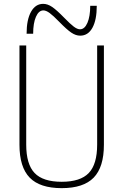

<svg xmlns="http://www.w3.org/2000/svg" viewBox="-20 -966 640 996"><path d="M300 10Q187 10 134 -44.5Q81 -99 81 -215V-730H116V-216Q116 -114 159.5 -68.5Q203 -23 300 -23Q397 -23 440.5 -68.5Q484 -114 484 -216V-730H519V-215Q519 -99 466 -44.5Q413 10 300 10ZM396 -781Q373 -781 349.5 -797Q326 -813 287 -853Q256 -885 237.5 -898.5Q219 -912 205 -912Q181 -912 166.5 -879Q152 -846 152 -791H118Q118 -864 141 -905Q164 -946 204 -946Q227 -946 250.5 -930Q274 -914 313 -874Q344 -842 362.5 -828Q381 -814 395 -814Q419 -814 433.5 -847.5Q448 -881 448 -936H482Q482 -863 459.5 -822Q437 -781 396 -781Z"/></svg>

Font: M PLUS Code Latin Expanded ExtraLight
Style: Regular
Weight: 250
Width: 7
Designer: Coji Morishita
Foundry: UNDERFOREST DESIGN
Version: Version 1.002; ttfautohint (v1.8.3)